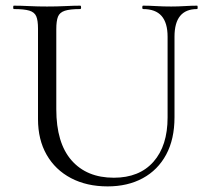

<svg xmlns="http://www.w3.org/2000/svg" viewBox="-20 -645 738 678"><path d="M571.8 -515.4Q571.8 -564.4 550.5 -588.7Q529.2 -613 485.2 -613Q482.4 -613 482.4 -619Q482.4 -625 485.2 -625Q507.8 -625 531.9 -623.5Q556 -622 584.6 -622Q608.4 -622 632.4 -623.5Q656.4 -625 676 -625Q678 -625 678 -619Q678 -613 676 -613Q636 -613 616.1 -588.7Q596.2 -564.4 596.2 -515.4V-231Q596.2 -153.6 566.8 -99.1Q537.4 -44.6 484.2 -15.7Q431 13.2 360 13.2Q286.2 13.2 230.7 -16Q175.2 -45.2 144.7 -98.5Q114.2 -151.8 114.2 -224.2V-544Q114.2 -573 108 -587.5Q101.8 -602 83.5 -607.5Q65.2 -613 28.8 -613Q26.6 -613 26.6 -619Q26.6 -625 28.8 -625Q53.2 -625 82.8 -623.5Q112.4 -622 146 -622Q180.8 -622 210.8 -623.5Q240.8 -625 263.4 -625Q266.4 -625 266.4 -619Q266.4 -613 263.4 -613Q227 -613 208.8 -607Q190.6 -601 184.7 -586Q178.8 -571 178.8 -542V-259.2Q178.8 -140.2 232.6 -78.8Q286.4 -17.4 382 -17.4Q472.2 -17.4 522 -73.9Q571.8 -130.4 571.8 -230Z"/></svg>

Font: Cormorant Garamond Light
Style: Regular
Weight: 300
Designer: Christian Thalmann (Catharsis Fonts)
Foundry: Catharsis Fonts
Version: Version 4.001